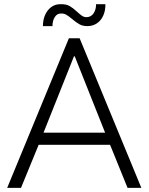

<svg xmlns="http://www.w3.org/2000/svg" viewBox="-20 -904 715 924"><path d="M311.5 -719.7H363.3L660.2 0H593.8L509.8 -207H166L81.1 0H14.6ZM273.4 -883.8Q298.3 -884.3 315.2 -874.8Q332 -865.2 350.6 -847.7Q364.7 -834.5 374.8 -827.9Q384.8 -821.3 396.5 -821.3Q418 -821.8 430.2 -839.6Q442.4 -857.4 442.4 -883.8H487.3Q487.8 -854 477.3 -829.8Q466.8 -805.7 446.8 -792Q426.8 -778.3 400.4 -778.3Q378.4 -778.3 362.8 -786.9Q347.2 -795.4 327.1 -812.5Q310.1 -826.7 299.1 -833Q288.1 -839.4 274.4 -838.9Q255.9 -839.8 244.4 -823Q232.9 -806.2 232.4 -778.3H186.5Q186.5 -809.6 197.8 -833.7Q209 -857.9 228.5 -871.3Q248 -884.8 273.4 -883.8ZM485.8 -265.6 339.8 -632.8H335.9L189.5 -265.6Z"/></svg>

Font: Reddit Sans Chocolate Light
Style: Regular
Weight: 300
Designer: Stephen Hutchings
Foundry: Reddit
Version: Version 1.013